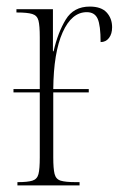

<svg xmlns="http://www.w3.org/2000/svg" viewBox="-20 -564 372 584"><path d="M33 0V-10H34Q64 -10 78.5 -14.5Q93 -19 97 -34.5Q101 -50 101 -85V-283H21V-293H101V-451Q101 -486 97 -501.5Q93 -517 78 -521.5Q63 -526 33 -526H30V-536H141V-408H143Q156 -465 180 -504.5Q204 -544 253 -544Q288 -544 304.5 -526Q321 -508 321 -481Q321 -461 311.5 -448.5Q302 -436 286 -436Q286 -487 277 -507Q268 -527 244 -527Q198 -527 170.5 -465.5Q143 -404 142 -293H250V-283H142V-280V-85Q142 -51 146 -35Q150 -19 164.5 -14.5Q179 -10 211 -10H222V0Z"/></svg>

Font: Noto Serif Display ExtraCondensed ExtraLight
Style: Regular
Weight: 200
Width: 2
Designer: Monotype Design Team
Foundry: Monotype Imaging Inc.
Version: Version 2.009